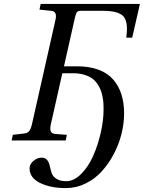

<svg xmlns="http://www.w3.org/2000/svg" viewBox="-20 -712 729 973"><path d="M39.1 0 44.9 -28.8 100.1 -35.2Q118.2 -36.6 127.2 -46.9Q136.2 -57.1 142.1 -83L261.2 -611.8Q271.5 -654.3 238.8 -657.2L180.2 -663.1L186 -691.9H689L649.9 -521H620.1Q624.5 -554.2 622.8 -579.8Q621.1 -605.5 610.4 -622.6Q599.6 -639.6 573 -648.4Q546.4 -657.2 501 -657.2H390.1Q376.5 -657.2 370.8 -651.4Q365.2 -645.5 360.8 -627L304.2 -376H370.1Q433.6 -376 480.5 -358.2Q527.3 -340.3 554.9 -307.6Q582.5 -274.9 595.7 -232.7Q608.9 -190.4 608.9 -137.2Q608.9 -86.4 595.7 -33.4Q582.5 19.5 556.6 68.6Q530.8 117.7 495.8 156.2Q460.9 194.8 413.6 218Q366.2 241.2 314 241.2Q235.8 241.2 182.9 215.1Q129.9 189 129.9 141.1Q129.9 119.6 149.7 103.3Q169.4 86.9 190.9 86.9Q210 86.9 219.2 99.1Q228.5 111.3 232.2 128.9Q235.8 146.5 241.5 164.1Q247.1 181.6 265.4 193.8Q283.7 206.1 315.9 206.1Q354.5 206.1 390.6 170.2Q426.8 134.3 451.2 80.1Q475.6 25.9 490.2 -37.8Q504.9 -101.6 504.9 -158.2Q504.9 -174.3 504.2 -188Q503.4 -201.7 499.8 -221.2Q496.1 -240.7 490 -256.3Q483.9 -272 472.4 -288.3Q460.9 -304.7 445.1 -315.7Q429.2 -326.7 405 -333.7Q380.9 -340.8 351.1 -340.8H295.9L237.8 -83Q232.4 -58.1 237.3 -46.4Q242.2 -34.7 259.8 -33.2L318.8 -28.8L313 0Z"/></svg>

Font: Linguistics Pro
Style: Italic
Weight: 400
Italic angle: -12°
Designer: Stefan Peev, Context Ltd
Foundry: Stefan Peev, Context Ltd
Version: Version 001.000